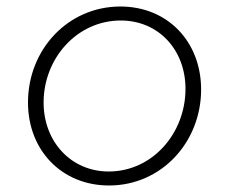

<svg xmlns="http://www.w3.org/2000/svg" viewBox="-20 -558 704 590"><path d="M315 12C476 12 598 -121 598 -283C598 -430 495 -538 350 -538C189 -538 66 -406 66 -243C66 -96 170 12 315 12ZM114 -243C114 -379 217 -495 351 -495C467 -495 550 -405 550 -285C550 -148 448 -31 314 -31C199 -31 114 -122 114 -243Z"/></svg>

Font: Mluvka ExtraLight
Style: Italic
Weight: 200
Italic angle: -8°
Designer: Modified by Jiří Krblich, Original typeface by Gumpita Rahayu
Foundry: Gumpita Rahayu & Jiří Krblich
Version: Version 2.000;Glyphs 3.1.1 (3134)